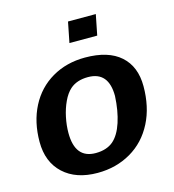

<svg xmlns="http://www.w3.org/2000/svg" viewBox="-109 -816 829 916"><g transform="rotate(-15 305.5 -358.0)"><path d="M578.6 -333.5Q578.6 -283.2 568.8 -238Q559.1 -192.9 539.1 -153.8Q499 -75.2 426 -32.7Q353 9.8 261.2 9.8Q154.8 9.8 92.8 -47.6Q30.8 -105 30.8 -204.6Q30.8 -302.7 69.8 -378.4Q108.9 -454.1 180.4 -495.8Q252 -537.6 343.8 -537.6Q458.5 -537.6 518.6 -484.1Q578.6 -430.7 578.6 -333.5ZM435.1 -323.2Q435.1 -443.8 333.5 -443.8Q278.3 -443.8 245.1 -414.6Q223.1 -395 207.3 -361.1Q191.4 -327.1 183.1 -287.4Q174.8 -247.6 174.8 -210.4Q174.8 -147 200.2 -115.5Q225.6 -84 276.4 -84Q303.7 -84 325.4 -91.1Q347.2 -98.1 363.3 -111.8Q395 -139.2 413.3 -195.3Q431.6 -251.5 435.1 -323.2ZM447.8 -724.6 427.7 -623.5H290.5L310.5 -724.6Z"/></g></svg>

Font: Arimo
Style: Italic
Weight: 400
Italic angle: -12°
Designer: Steve Matteson
Foundry: Monotype Imaging Inc.
Version: Version 1.33